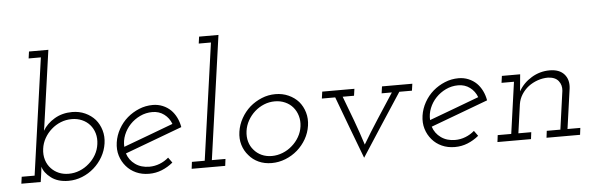

<svg xmlns="http://www.w3.org/2000/svg" viewBox="-49 -913 3379 1099"><g transform="rotate(-5 1640.5 -363.5)"><path d="M146.7 0 152.3 -38.3Q153.9 -50 155.5 -62.2Q157.1 -74.4 158.3 -86.9Q167.7 -51.7 206.6 -22.2Q245.5 7.2 306.1 7.2Q346.9 7.2 385 -8Q423.1 -23.2 453.5 -50.2Q483.5 -76.6 503.7 -112Q523.9 -147.4 529.9 -188Q535.9 -228 525.4 -263.8Q514.9 -299.6 492.5 -326Q469.1 -352.4 435.2 -367.9Q401.3 -383.4 360.5 -383.4Q303.4 -383.4 258.8 -356.9Q214.2 -330.4 190.7 -290.5Q192.7 -302 194.7 -314.6Q196.7 -327.1 198.3 -339.8L256.2 -750H144.9L139.4 -710.6H209.7L115.1 -39.4H40.9L35.4 0ZM488.5 -188Q484.3 -155.5 468.2 -127.3Q452.1 -99.1 428 -78.6Q404 -57.1 373.8 -45.1Q343.7 -33 311 -33Q279.7 -33 254.3 -43.9Q228.9 -54.8 211 -73.9Q190.8 -94.8 181.7 -124.2Q172.6 -153.5 177.2 -188Q181.4 -220.3 197.5 -248.6Q213.5 -276.9 237.6 -298Q261.7 -319.5 291.5 -331.3Q321.3 -343.2 354.6 -343.2Q386.5 -343.2 413 -331.7Q439.5 -320.3 457.8 -299.6Q476.4 -278.5 484.8 -249.8Q493.1 -221.1 488.5 -188Z M817.8 -343.2Q856.5 -343.2 885.2 -321.7Q913.8 -300.3 926.7 -265.6Q855.1 -238.9 784.2 -212.2Q713.3 -185.6 640.8 -158.9Q638.7 -194 652 -227.2Q665.3 -260.4 689.7 -286Q714 -311.6 747.1 -327.4Q780.3 -343.2 817.8 -343.2ZM975.7 -243Q970.5 -272.9 958 -298.2Q945.5 -323.5 927.1 -341.9Q907.1 -361.4 880.6 -372.4Q854.1 -383.4 823.7 -383.4Q782.3 -383.4 744.8 -367.9Q707.2 -352.4 676.8 -326.4Q646.4 -300 626.2 -264Q606 -228 600 -188Q594 -147 604.7 -111.8Q615.4 -76.6 638.8 -49.6Q661.2 -23.2 694.6 -8Q728 7.2 769.3 7.2Q808 7.2 842.7 -6.8Q877.4 -20.8 907 -45.2Q901.5 -52.9 896.2 -60.3Q890.8 -67.7 885.3 -75.4Q862.6 -55.5 833.9 -44.3Q805.2 -33 774.3 -33Q726.8 -33 693.2 -57.1Q659.5 -81.2 646.9 -120.4Q729.9 -151.5 811.5 -181.7Q893.2 -211.9 975.7 -243Z M1018.9 -39.4 1014 0H1206.8L1211.7 -39.4H1133.5L1233.6 -750H1122.3L1116.8 -710.6H1187L1092.5 -39.4Z M1304.7 -188Q1298.6 -147 1309.3 -111.8Q1320 -76.6 1343.4 -50.4Q1365.8 -23.2 1399.2 -8Q1432.6 7.2 1474.1 7.2Q1514.6 7.2 1553 -8Q1591.5 -23.2 1622.5 -50.2Q1652.5 -76.6 1672.7 -111.7Q1692.9 -146.9 1698.9 -188Q1704.9 -228 1694.4 -264Q1683.9 -300 1660.9 -327Q1637.7 -353 1603.4 -368.5Q1569.1 -384 1528.5 -384Q1486.9 -384 1449.4 -368.5Q1411.8 -353 1381.4 -327Q1351.1 -300 1330.9 -264Q1310.7 -228 1304.7 -188ZM1345.7 -187.7Q1350 -219.5 1365.9 -247.8Q1381.8 -276.2 1405.8 -297.7Q1429.9 -319.1 1459.5 -331.2Q1489.1 -343.2 1521.8 -343.2Q1553.6 -343.2 1580.6 -331.1Q1607.6 -319.1 1625.7 -297.6Q1643.7 -276.1 1651.8 -247.8Q1660 -219.5 1655.7 -187.7Q1651.4 -155.1 1635.1 -127.2Q1618.9 -99.2 1594.9 -78.6Q1570.9 -57.1 1540.4 -45.1Q1509.9 -33 1478.2 -33Q1445.6 -33 1419.4 -45.1Q1393.3 -57.1 1375.3 -78.6Q1357 -99.2 1349.2 -127.2Q1341.4 -155.1 1345.7 -187.7Z M1797 -375 1791.5 -335.6H1868.2Q1901.4 -245.2 1935.1 -156.3Q1968.8 -67.3 2003 23Q2060.7 -67.3 2119.2 -156.1Q2177.6 -244.8 2236.5 -335.6H2309.1L2314.7 -375H2140.4L2134.9 -335.6H2193.7Q2146.5 -263 2099.6 -191Q2052.8 -119 2013.3 -51.8Q1990.7 -122.6 1964.5 -193.7Q1938.3 -264.8 1911 -335.6H1976.3L1981.9 -375Z M2574.8 -343.2Q2613.5 -343.2 2642.2 -321.7Q2670.8 -300.3 2683.7 -265.6Q2612.1 -238.9 2541.2 -212.2Q2470.3 -185.6 2397.8 -158.9Q2395.7 -194 2409 -227.2Q2422.3 -260.4 2446.7 -286Q2471 -311.6 2504.1 -327.4Q2537.3 -343.2 2574.8 -343.2ZM2732.7 -243Q2727.5 -272.9 2715 -298.2Q2702.5 -323.5 2684.1 -341.9Q2664.1 -361.4 2637.6 -372.4Q2611.1 -383.4 2580.7 -383.4Q2539.3 -383.4 2501.8 -367.9Q2464.2 -352.4 2433.8 -326.4Q2403.4 -300 2383.2 -264Q2363 -228 2357 -188Q2351 -147 2361.7 -111.8Q2372.4 -76.6 2395.8 -49.6Q2418.2 -23.2 2451.6 -8Q2485 7.2 2526.3 7.2Q2565 7.2 2599.7 -6.8Q2634.4 -20.8 2664 -45.2Q2658.5 -52.9 2653.2 -60.3Q2647.8 -67.7 2642.3 -75.4Q2619.6 -55.5 2590.9 -44.3Q2562.2 -33 2531.3 -33Q2483.8 -33 2450.2 -57.1Q2416.5 -81.2 2403.9 -120.4Q2486.9 -151.5 2568.5 -181.7Q2650.2 -211.9 2732.7 -243Z M3057.8 -39.4 3052.9 0H3245.7L3250.6 -39.4H3177L3209.5 -270.8Q3215.1 -320.8 3187.3 -351.8Q3159.4 -382.8 3104 -382.8Q3048.2 -382.8 3000.2 -354Q2952.2 -325.2 2925.2 -277.8Q2927.2 -295.1 2928 -308.5Q2928.8 -321.9 2930.8 -339.2L2934.3 -375H2829.3L2823.8 -335.6H2895.3L2853.7 -39.4H2775.9L2771 0H2963.8L2968.7 -39.4H2894.7L2917.9 -205.1Q2922.5 -234.8 2938.6 -260.1Q2954.7 -285.5 2978.4 -303.9Q3002 -321.7 3031.3 -332Q3060.6 -342.2 3091.4 -342.2Q3133.1 -340.2 3151.5 -316.4Q3170 -292.7 3166.8 -260.2L3136 -39.4Z"/></g></svg>

Font: Josefin Slab Thin
Style: Italic
Weight: 100
Italic angle: -12°
Designer: Santiago Orozco
Foundry: Typemade
Version: Version 2.000